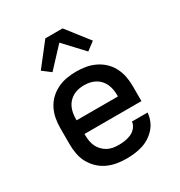

<svg xmlns="http://www.w3.org/2000/svg" viewBox="-180 -889 960 1022"><g transform="rotate(-30 300.0 -377.5)"><path d="M303 8Q273 8 243.5 3Q214 -2 187 -14.5Q160 -27 138 -48Q116 -69 102 -95Q88 -121 82.5 -150.5Q77 -180 77 -210V-310Q77 -340 82.5 -369Q88 -398 101.5 -424.5Q115 -451 136.5 -471.5Q158 -492 185 -505Q212 -518 241 -523Q270 -528 300 -528Q330 -528 359 -523Q388 -518 415 -505Q442 -492 463.5 -471.5Q485 -451 498.5 -424.5Q512 -398 517.5 -369Q523 -340 523 -310V-218H173V-210Q173 -192 176 -174.5Q179 -157 186.5 -141Q194 -125 206.5 -112Q219 -99 234.5 -90.5Q250 -82 267.5 -79Q285 -76 303 -76Q322 -76 341.5 -79Q361 -82 379 -90Q397 -98 410 -114Q423 -130 425 -149H521Q519 -124 509.5 -100.5Q500 -77 483.5 -58.5Q467 -40 446 -26.5Q425 -13 401 -5.5Q377 2 352 5Q327 8 303 8ZM173 -302H427V-310Q427 -328 424 -345Q421 -362 414 -378Q407 -394 395 -407Q383 -420 367.5 -428.5Q352 -437 335 -440.5Q318 -444 300 -444Q282 -444 265 -440.5Q248 -437 232.5 -428.5Q217 -420 205 -407Q193 -394 186 -378Q179 -362 176 -345Q173 -328 173 -310ZM190 -588 140 -626 247 -763H353L460 -626L410 -588L300 -706Z"/></g></svg>

Font: Iosevka Fixed Medium Extended
Style: Regular
Weight: 500
Width: 7
Monospace: yes
Designer: Belleve Invis
Foundry: Belleve Invis
Version: Version 24.1.1; ttfautohint (v1.8.4)